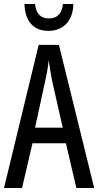

<svg xmlns="http://www.w3.org/2000/svg" viewBox="-20 -938 490 958"><path d="M346 -918H294C289 -869 264 -846 224 -846C183 -846 159 -870 155 -918H102C105 -829 149 -784 222 -784C296 -784 345 -835 346 -918ZM361 0H450L274 -714H173L0 0H90L142 -223H309ZM240 -535 293 -301H155L206 -536C214 -571 220 -607 223 -638C227 -607 233 -572 240 -535Z"/></svg>

Font: Noto Sans Myanmar UI ExtraCondensed
Style: Regular
Weight: 400
Width: 2
Designer: Monotype Design Team
Foundry: Monotype Imaging Inc.
Version: Version 2.103